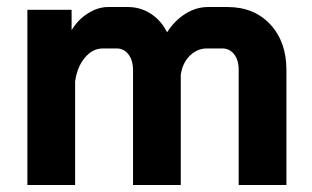

<svg xmlns="http://www.w3.org/2000/svg" viewBox="-20 -527 888 547"><path d="M796 -328V0H660V-328Q660 -356 647 -372.5Q634 -389 613 -389H570Q542 -389 521 -368.5Q500 -348 495 -314V0H359V-327Q359 -355 346 -372Q333 -389 312 -389H273Q244 -389 222 -363Q200 -337 194 -295V0H58V-499H184V-441Q202 -471 230.5 -489Q259 -507 288 -507H344Q380 -507 409.5 -488Q439 -469 456 -435Q478 -469 508.5 -488Q539 -507 573 -507H628Q704 -507 750 -457.5Q796 -408 796 -328Z"/></svg>

Font: Bai Jamjuree
Style: Bold
Weight: 700
Designer: Katatrad Aksorn Co.,Ltd.
Foundry: Cadson Demak Co.,Ltd.
Version: Version 1.000; ttfautohint (v1.6)